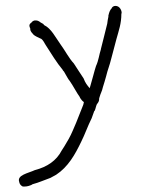

<svg xmlns="http://www.w3.org/2000/svg" viewBox="-20 -498 489 666"><path d="M47 134V135C49 142 53 146 59 149H66C75 149 84 146 92 142V141H93C116 135 132 127 155 119L175 108C216 81 240 39 262 -7C275 -33 284 -60 298 -88L307 -113H308C312 -120 313 -134 318 -139C322 -144 324 -149 324 -155V-157C327 -166 329 -174 334 -185L337 -196C341 -207 344 -220 348 -233C354 -258 360 -270 366 -295L375 -329C378 -340 381 -352 384 -363C392 -392 401 -416 401 -450C401 -451 402 -452 402 -453C402 -460 399 -467 394 -472C387 -479 374 -480 368 -471V-470C362 -464 359 -457 356 -444V-440C354 -432 353 -424 352 -416C345 -386 337 -357 330 -328V-327C324 -309 322 -288 313 -269C307 -251 300 -221 294 -202L291 -192C282 -203 276 -210 270 -226C259 -243 248 -259 236 -278C219 -296 205 -324 190 -344C172 -369 158 -399 133 -411C132 -412 131 -414 130 -415L121 -420C115 -425 110 -427 105 -427H104C98 -428 92 -424 89 -420V-419H88C80 -413 81 -407 85 -399V-397C85 -389 91 -384 97 -377C102 -373 112 -368 121 -364H122C131 -358 134 -348 139 -341C157 -313 177 -280 198 -255V-254C200 -251 202 -251 204 -246L215 -227C217 -223 219 -221 222 -217C234 -200 246 -176 257 -161V-160C261 -153 266 -147 271 -144L269 -135C260 -114 253 -93 244 -72L232 -44C224 -25 213 -6 203 10L194 24C176 59 144 81 101 92C78 103 37 109 47 134ZM175 108H176ZM194 24V25ZM348 -232Z"/></svg>

Font: Scribbler
Style: Lt
Weight: 300
Designer: Mew Too
Foundry: Cannot Into Space Fonts
Version: Version 1.001